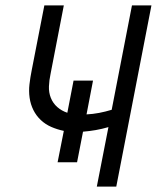

<svg xmlns="http://www.w3.org/2000/svg" viewBox="-20 -690 590 710"><path d="M338 0 381 -220Q357 -213 334 -209Q311 -205 287 -203L265 -90H193L216 -206Q192 -211 170 -220.5Q148 -230 131 -246Q114 -262 103.5 -283Q93 -304 89.5 -328.5Q86 -353 89 -378.5Q92 -404 97 -429L144 -670H216L167 -417Q162 -394 161 -371Q160 -348 168 -328Q176 -308 192 -294Q208 -280 229 -273L252 -392H324L300 -267Q323 -268 346.5 -272.5Q370 -277 393 -284L468 -670H540L410 0Z"/></svg>

Font: Lode Term
Style: Italic
Weight: 400
Italic angle: -11°
Monospace: yes
Designer: Belleve Invis
Foundry: Belleve Invis
Version: Version 29.2.0